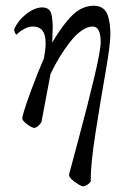

<svg xmlns="http://www.w3.org/2000/svg" viewBox="-20 -447 473 677"><path d="M39.1 -325.2Q35.6 -325.2 32.5 -332Q29.3 -338.9 30.3 -344.7Q44.9 -376.5 74 -398.7Q103 -420.9 129.9 -420.9Q144.5 -420.4 152.8 -412.8Q161.1 -405.3 163.6 -384.3Q166 -363.3 166 -353Q166 -342.8 164.6 -310.5Q164.1 -301.3 164.1 -296.9Q201.7 -360.8 235.6 -393.8Q269.5 -426.8 311.5 -426.8Q330.1 -426.8 342.5 -417.7Q355 -408.7 360.4 -391.8Q365.7 -375 367.4 -359.6Q369.1 -344.2 369.1 -323.2Q369.1 -289.1 351.6 -189Q334 -88.9 316.7 22Q299.3 132.8 299.8 193.4Q295.4 199.7 287.4 204.8Q279.3 210 273.4 210Q265.1 210 243.2 194.1Q221.2 178.2 223.6 168Q226.1 157.7 257.6 40.8Q289.1 -76.2 312 -172.6Q335 -269 335 -298.8Q335 -353.5 306.6 -353.5Q288.1 -353.5 267.3 -338.9Q246.6 -324.2 227.1 -299.1Q207.5 -273.9 190.4 -246.1Q173.3 -218.3 158.2 -186.5Q156.2 -174.3 153.1 -159.2Q149.9 -144 148.4 -134.8Q147.9 -130.4 138.7 -83.3Q129.4 -36.1 126 -15.6Q111.3 3.9 100.6 3.9Q92.8 3.9 75 -9.3Q57.1 -22.5 58.6 -31.2Q64 -63.5 111.3 -184.6L134.8 -241.2Q146 -298.8 136.5 -326.2Q127 -353.5 95.7 -353.5Q80.1 -353.5 63.5 -344Q46.9 -334.5 39.1 -325.2Z"/></svg>

Font: Crimson
Style: Italic
Weight: 400
Italic angle: -11°
Version: Version 0.8